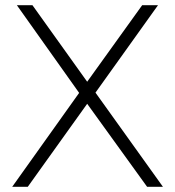

<svg xmlns="http://www.w3.org/2000/svg" viewBox="-20 -720 675 740"><path d="M105 -700 316 -405 528 -700H589L348 -363L608 0H547L316 -320L87 0H27L285 -362L45 -700Z"/></svg>

Font: Goldbeck Next Light
Style: Regular
Weight: 300
Designer: Julieta Ulanovsky
Foundry: Julieta Ulanovsky
Version: Version 7.200